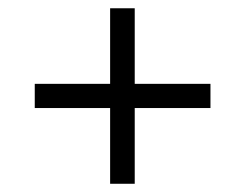

<svg xmlns="http://www.w3.org/2000/svg" viewBox="-20 -592 599 469"><path d="M494.1 -387.2V-328.1H309.1V-143.1H249V-328.1H64.9V-387.2H249V-571.8H309.1V-387.2Z"/></svg>

Font: Sitara
Style: Italic
Weight: 400
Italic angle: -11°
Designer: Neelakash Kshetrimayum
Foundry: Neelakash Kshetrimayum
Version: Version 1.000;PS Version 1.000;PS 1.0;hotconv 1.;hotconv 1.0